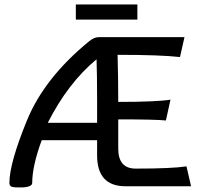

<svg xmlns="http://www.w3.org/2000/svg" viewBox="-20 -813 865 838"><path d="M403.8 -276.9V-375.5Q403.8 -486.3 401.4 -554.2Q276.9 -451.2 188.5 -276.9ZM75.2 4.9H57.1Q33.7 4.9 27.3 0Q21 -4.9 21 -14.6Q21 -100.1 97.4 -286.9Q173.8 -473.6 369.6 -633.3Q391.1 -650.9 411.1 -650.9H785.2L765.6 -564Q681.2 -573.7 493.2 -573.7Q496.1 -470.7 496.1 -368.2Q661.1 -368.2 724.1 -377.9L704.1 -287.1Q661.1 -292 496.1 -292V-164.1Q496.1 -77.1 572.3 -77.1Q730.5 -77.1 793.9 -86.9L814 0H528.3Q403.8 0 403.8 -134.8V-201.2H162.1Q120.6 -87.9 120.6 -14.6Q120.6 -4.9 107.2 0Q93.8 4.9 75.2 4.9ZM579.6 -727.5H311V-793.5H579.6Z"/></svg>

Font: Bainsley
Style: Regular
Weight: 400
Designer: Paul James MIller
Foundry: High-Logic / Made with FontCreator
Version: Version 1.411;March 28, 2021;FontCreator 13.0.0.2683 64-bit